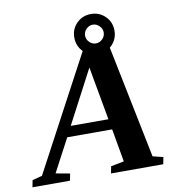

<svg xmlns="http://www.w3.org/2000/svg" viewBox="-140 -890 895 970"><g transform="rotate(-10 307.5 -405.5)"><path d="M147.5 -35.6 140.6 0H-51.8L-44.9 -35.6L5.4 -48.8L331.5 -660.2H448.7L572.8 -48.8L626 -35.6L619.1 0H351.1L357.9 -35.6L425.3 -48.8L395.5 -218.3H165L75.2 -48.8ZM336.4 -545.9 192.4 -272H385.7ZM390.6 -604Q348.1 -604 317.9 -634Q287.6 -664.1 287.6 -708Q287.6 -752 317.6 -781.5Q347.7 -811 390.6 -811Q433.6 -811 463.6 -781.5Q493.7 -752 493.7 -708Q493.7 -664.6 463.6 -634.3Q433.6 -604 390.6 -604ZM390.6 -756.3Q371.6 -756.3 357.2 -741.9Q342.8 -727.5 342.8 -708Q342.8 -689 357.2 -674.6Q371.6 -660.2 390.6 -660.2Q409.7 -660.2 424.1 -674.6Q438.5 -689 438.5 -708Q438.5 -727.5 423.8 -741.9Q409.2 -756.3 390.6 -756.3Z"/></g></svg>

Font: Tinos
Style: Bold Italic
Weight: 700
Italic angle: -16.333°
Designer: Steve Matteson
Foundry: Monotype Imaging Inc.
Version: Version 1.23